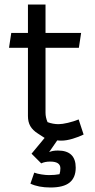

<svg xmlns="http://www.w3.org/2000/svg" viewBox="-20 -616 421 852"><path d="M115 199 132 150Q145 155 164 158Q183 161 197 161Q224 161 244 157Q248 145 248 131Q248 101 203 101Q179 101 163 109L120 66L178 -4Q171 -9 148 -23.5Q125 -38 114.5 -56.5Q104 -75 104 -101V-404H20L30 -470H104V-596H182V-470H340L330 -404H182V-116Q182 -95 191 -74Q215 -65 240 -65Q256 -65 281.5 -71Q307 -77 329 -86L351 -19Q331 -9 303 -0.5Q275 8 253 8Q240 8 234 7L198 59Q213 52 237 52Q316 52 316 128Q316 172 289 194Q262 216 204 216Q151 216 115 199Z"/></svg>

Font: Athiti Medium
Style: Regular
Weight: 500
Designer: CadsonDemak Team
Foundry: CadsonDemak
Version: Version 1.033